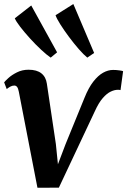

<svg xmlns="http://www.w3.org/2000/svg" viewBox="-23 -898 615 928"><path d="M385.5 -425.5Q405 -474 428 -503.5Q451 -533 475.2 -546.5Q499.5 -560 523.5 -560Q539 -560 554.2 -557.8Q569.5 -555.5 572 -554L559.5 -462.5Q557 -463.5 553.2 -463.8Q549.5 -464 546.5 -464Q530.5 -464 512 -455.2Q493.5 -446.5 473.8 -424Q454 -401.5 435 -359.5L261.5 9L158 9.5L68 -454.5Q65 -470.5 59.8 -477.5Q54.5 -484.5 46 -484.5Q36 -484.5 26.2 -479Q16.5 -473.5 9.5 -467.5L-3 -500Q1 -505.5 17.2 -520.5Q33.5 -535.5 58.8 -548.2Q84 -561 115 -561Q155 -561 177 -543.5Q199 -526 203.5 -493.5L247 -202L257 -104L294 -201.5ZM222 -619.5Q203.5 -632 176.5 -657Q149.5 -682 122.5 -711.8Q95.5 -741.5 75 -768Q54.5 -794.5 48.5 -809.5L128 -871.5L253 -645ZM399 -619.5Q381.5 -633.5 357.5 -661Q333.5 -688.5 309.8 -720.5Q286 -752.5 268.2 -780.8Q250.5 -809 245.5 -824.5L331.5 -878.5L432 -642Z"/></svg>

Font: Merriweather 36pt
Style: Bold Italic
Weight: 700
Italic angle: -7.8°
Version: Version 2.101